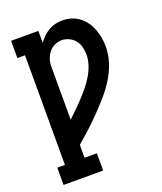

<svg xmlns="http://www.w3.org/2000/svg" viewBox="-138 -832 775 920"><g transform="rotate(-20 250.0 -371.5)"><path d="M26 0V-88H65V-647H26V-735H165V-674Q176 -689 189 -702Q202 -715 218 -724.5Q234 -734 252 -738.5Q270 -743 289 -743Q312 -743 334 -736.5Q356 -730 374.5 -716Q393 -702 406 -683.5Q419 -665 427 -643.5Q435 -622 439 -599.5Q443 -577 443 -554Q443 -512 429.5 -472Q416 -432 394 -396.5Q372 -361 344.5 -329.5Q317 -298 288 -268Q259 -238 228 -209.5Q197 -181 165 -154V-88H228V0ZM165 -282Q185 -301 205 -320.5Q225 -340 243.5 -360Q262 -380 279.5 -401.5Q297 -423 311 -446.5Q325 -470 334 -496.5Q343 -523 343 -550Q343 -570 338 -589Q333 -608 321 -623Q309 -638 291 -646.5Q273 -655 254 -655Q235 -655 217.5 -646.5Q200 -638 188.5 -623.5Q177 -609 171 -591Q165 -573 165 -554Z"/></g></svg>

Font: Iosevka Curly Slab Semibold
Style: Regular
Weight: 600
Monospace: yes
Designer: Belleve Invis
Foundry: Belleve Invis
Version: Version 22.1.2; ttfautohint (v1.8.4)